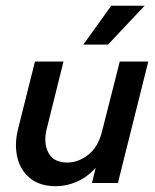

<svg xmlns="http://www.w3.org/2000/svg" viewBox="-20 -628 533 659"><path d="M172.2 11.1Q116 11.1 82.6 -16.7Q49.3 -44.4 39.2 -88.9Q29.2 -133.3 41.7 -184L100 -416.7H197.9L140.3 -185.4Q128.5 -138.9 145.8 -104.5Q163.2 -70.1 211.1 -70.1Q248.6 -70.1 282.6 -96.5Q316.7 -122.9 329.9 -175.7L391 -416.7H488.9L384.7 0H295.8L308.3 -52.1Q279.9 -20.1 244.1 -4.5Q208.3 11.1 172.2 11.1ZM266 -475 361.8 -608.3H476.4L350.7 -475Z"/></svg>

Font: Afacad Medium
Style: Italic
Weight: 500
Italic angle: -14°
Designer: Kristian Moeller
Foundry: Dicotype
Version: Version 1.000; ttfautohint (v1.8.4.7-5d5b)